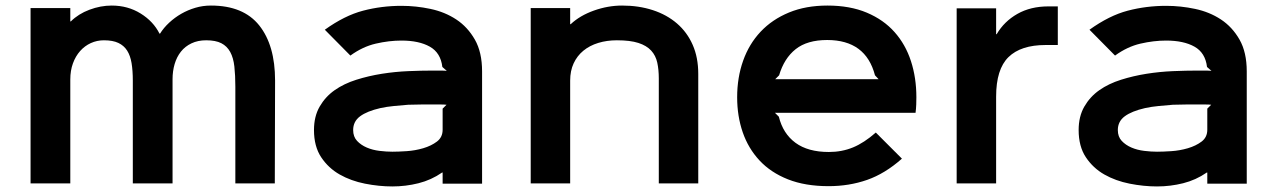

<svg xmlns="http://www.w3.org/2000/svg" viewBox="-20 -660 4592 691"><path d="M970 -370 969 0H827V-348Q827 -389 823.5 -420.5Q820 -452 808.5 -473Q797 -494 776.5 -504.5Q756 -515 722 -515Q692 -515 669 -504Q646 -493 631 -474Q616 -455 608.5 -429.5Q601 -404 601 -375V0H458V-370Q458 -406 453.5 -433Q449 -460 437.5 -478Q426 -496 406 -505.5Q386 -515 354 -515Q329 -515 307 -505Q285 -495 268.5 -476.5Q252 -458 242.5 -432Q233 -406 233 -374V0H90V-631H233V-583H235Q262 -610 302 -625Q342 -640 382 -640Q440 -640 486 -611.5Q532 -583 554 -539H556Q569 -560 589 -578.5Q609 -597 632.5 -610.5Q656 -624 683 -632Q710 -640 739 -640Q856 -640 913 -568.5Q970 -497 970 -370Z M1715 -403V1H1573V-39H1571Q1532 -12 1486 -0.5Q1440 11 1392 11Q1344 11 1293.5 1Q1243 -9 1202.5 -32Q1162 -55 1136 -94Q1110 -133 1110 -192Q1110 -241 1130.5 -276.5Q1151 -312 1184.5 -335.5Q1218 -359 1262.5 -373Q1307 -387 1354.5 -394.5Q1402 -402 1449.5 -404Q1497 -406 1538 -406Q1546 -406 1562.5 -406Q1579 -406 1588 -405L1572 -419Q1566 -470 1527 -492Q1488 -514 1425 -514Q1380 -514 1332.5 -503Q1285 -492 1241 -460L1149 -553Q1220 -604 1286.5 -621.5Q1353 -639 1425 -639Q1477 -639 1529 -628Q1581 -617 1622 -590Q1663 -563 1689 -517.5Q1715 -472 1715 -403ZM1587 -283Q1579 -284 1564.5 -284Q1550 -284 1544 -284Q1523 -284 1499 -284Q1475 -284 1449 -283Q1424 -281 1398 -278.5Q1372 -276 1349 -271Q1301 -260 1276 -241.5Q1251 -223 1251 -192Q1251 -168 1265 -153Q1279 -138 1300 -129Q1321 -120 1346 -117Q1371 -114 1392 -114Q1413 -114 1443.5 -116Q1474 -118 1503 -126.5Q1532 -135 1552.5 -150.5Q1573 -166 1573 -193V-269Z M2493 -394V0H2351V-378Q2351 -409 2345.5 -434.5Q2340 -460 2323.5 -478Q2307 -496 2277.5 -505.5Q2248 -515 2200 -515Q2164 -515 2133 -505.5Q2102 -496 2079.5 -477.5Q2057 -459 2044.5 -432Q2032 -405 2032 -370V0H1890V-631H2032V-573H2034Q2067 -604 2117.5 -622Q2168 -640 2219 -640Q2279 -640 2329.5 -623.5Q2380 -607 2416.5 -575.5Q2453 -544 2473 -498.5Q2493 -453 2493 -394Z M3278 -310Q3278 -299 3277.5 -284Q3277 -269 3275 -254H2769L2783 -240Q2798 -179 2843 -146Q2888 -113 2963 -113Q3010 -113 3050 -129.5Q3090 -146 3132 -183L3226 -89Q3165 -35 3100.5 -12.5Q3036 10 2962 10Q2878 10 2816 -14.5Q2754 -39 2713.5 -82.5Q2673 -126 2653 -184Q2633 -242 2633 -310Q2633 -381 2654.5 -441.5Q2676 -502 2717.5 -546Q2759 -590 2819.5 -615Q2880 -640 2958 -640Q3039 -640 3099.5 -614.5Q3160 -589 3199.5 -544.5Q3239 -500 3258.5 -440Q3278 -380 3278 -310ZM3142 -375 3129 -389Q3096 -516 2957 -516Q2885 -516 2843.5 -483Q2802 -450 2784 -389L2770 -375Z M3787 -498H3743Q3654 -498 3609.5 -454.5Q3565 -411 3565 -312V0H3423V-630H3565V-537H3567Q3594 -583 3641.5 -610Q3689 -637 3753 -637H3787Z M4467 -403V1H4325V-39H4323Q4284 -12 4238 -0.5Q4192 11 4144 11Q4096 11 4045.5 1Q3995 -9 3954.5 -32Q3914 -55 3888 -94Q3862 -133 3862 -192Q3862 -241 3882.5 -276.5Q3903 -312 3936.5 -335.5Q3970 -359 4014.5 -373Q4059 -387 4106.5 -394.5Q4154 -402 4201.5 -404Q4249 -406 4290 -406Q4298 -406 4314.5 -406Q4331 -406 4340 -405L4324 -419Q4318 -470 4279 -492Q4240 -514 4177 -514Q4132 -514 4084.5 -503Q4037 -492 3993 -460L3901 -553Q3972 -604 4038.5 -621.5Q4105 -639 4177 -639Q4229 -639 4281 -628Q4333 -617 4374 -590Q4415 -563 4441 -517.5Q4467 -472 4467 -403ZM4339 -283Q4331 -284 4316.5 -284Q4302 -284 4296 -284Q4275 -284 4251 -284Q4227 -284 4201 -283Q4176 -281 4150 -278.5Q4124 -276 4101 -271Q4053 -260 4028 -241.5Q4003 -223 4003 -192Q4003 -168 4017 -153Q4031 -138 4052 -129Q4073 -120 4098 -117Q4123 -114 4144 -114Q4165 -114 4195.5 -116Q4226 -118 4255 -126.5Q4284 -135 4304.5 -150.5Q4325 -166 4325 -193V-269Z"/></svg>

Font: TypoPRO Sinkin Sans
Style: 600 SemiBold
Weight: 600
Designer: Keith Bates
Foundry: K-Type
Version: Sinkin Sans (version 1.0)  by Keith Bates   •   © 2014   www